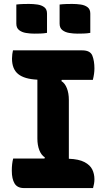

<svg xmlns="http://www.w3.org/2000/svg" viewBox="-20 -956 540 976"><path d="M453 0H102Q68 0 54 -23.5Q40 -47 40 -88Q40 -124 47 -150H206L208 -156Q190 -167 180 -192.5Q170 -218 170 -252V-551Q104 -554 72.5 -579.5Q41 -605 41 -658Q41 -669 42.5 -681Q44 -693 46 -700H398Q439 -700 449.5 -673Q460 -646 460 -608Q460 -582 452 -550H294L292 -544Q310 -533 320 -507.5Q330 -482 330 -448V-149Q381 -147 409.5 -132Q438 -117 449 -94.5Q460 -72 460 -45Q460 -33 458 -22Q456 -11 453 0ZM63 -933Q79 -935 96.5 -935.5Q114 -936 127 -936Q149 -936 170 -933Q191 -930 205 -919.5Q219 -909 219 -887V-789Q203 -786 185.5 -785.5Q168 -785 154 -785Q133 -785 112 -788.5Q91 -792 77 -803Q63 -814 63 -836ZM283 -933Q299 -935 316.5 -935.5Q334 -936 347 -936Q369 -936 390 -933Q411 -930 425 -919.5Q439 -909 439 -887V-789Q423 -786 405.5 -785.5Q388 -785 374 -785Q353 -785 332 -788.5Q311 -792 297 -803Q283 -814 283 -836Z"/></svg>

Font: Recursive Sn Csl St XBd
Style: Regular
Weight: 800
Version: Version 1.085;hotconv 1.1.0;makeotfexe 2.6.0; ttfautohint (v